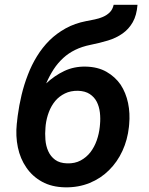

<svg xmlns="http://www.w3.org/2000/svg" viewBox="-20 -780 627 810"><path d="M341.3 -499Q292.5 -500 251.2 -480.5Q210 -460.9 174.8 -428.2Q189 -460.9 206.5 -487.8Q224.1 -514.6 247.1 -535.6Q269 -555.7 297.4 -569.6Q325.7 -583.5 361.8 -590.8Q400.9 -598.6 435.5 -609.1Q470.2 -619.6 497.1 -638.7Q523.4 -657.2 540 -686.3Q556.6 -715.3 560.1 -759.8H459.5Q455.1 -739.7 442.9 -727.8Q430.7 -715.8 414.6 -709Q397.9 -701.7 379.4 -698Q360.8 -694.3 343.3 -690.9Q295.4 -681.6 257.1 -660.4Q218.8 -639.2 188.5 -609.4Q158.7 -579.6 136 -542.7Q113.3 -505.9 97.7 -464.8Q81.5 -423.3 71 -379.4Q60.5 -335.4 54.7 -291.5L52.2 -270V-268.6L50.8 -257.8Q45.4 -206.1 55.4 -158.2Q65.4 -110.4 90.8 -73.7Q116.2 -36.1 157.2 -13.4Q198.2 9.3 254.9 10.3Q311 11.2 358.2 -8.1Q405.3 -27.3 439.9 -62Q475.1 -96.7 496.6 -143.6Q518.1 -190.4 523.9 -244.6L524.9 -255.4Q529.3 -301.8 520.3 -345.2Q511.2 -388.7 488.8 -422.9Q465.8 -456.1 429.2 -477.1Q392.6 -498 341.3 -499ZM309.1 -397Q339.4 -396 358.6 -383.3Q377.9 -370.6 388.2 -350.6Q398.4 -330.6 401.4 -305.4Q404.3 -280.3 401.9 -255.4L400.9 -244.6Q397.9 -215.8 388.2 -188Q378.4 -160.2 361.8 -138.2Q344.7 -116.2 320.3 -103Q295.9 -89.8 263.2 -90.8Q231.4 -91.8 212.4 -106Q193.4 -120.1 183.6 -142.1Q173.8 -163.6 171.6 -190.2Q169.4 -216.8 171.9 -242.7L172.9 -253.4Q176.3 -281.2 186.3 -307.6Q196.3 -334 213.4 -354.5Q230 -374 253.9 -385.7Q277.8 -397.5 309.1 -397Z"/></svg>

Font: Roboto Mono SemiBold
Style: Italic
Weight: 600
Italic angle: -10°
Monospace: yes
Designer: Google
Version: Version 3.000